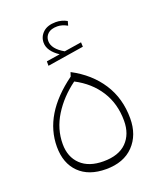

<svg xmlns="http://www.w3.org/2000/svg" viewBox="-139 -829 778 930"><g transform="rotate(-20 249.5 -364.5)"><path d="M59 -171Q59 -338 238 -468L245 -489Q338 -440 389 -361.5Q440 -283 440 -180Q440 -94 389 -41Q338 12 247 12Q158 12 108.5 -37Q59 -86 59 -171ZM408 -179Q408 -267 365.5 -333.5Q323 -400 246 -440Q175 -388 132.5 -319.5Q90 -251 90 -174Q90 -107 131.5 -67.5Q173 -28 248 -28Q327 -28 367.5 -69Q408 -110 408 -179ZM343 -584 155 -554V-577L225 -588Q199 -605 185 -625Q171 -645 171 -667Q171 -698 194 -719.5Q217 -741 260 -741Q290 -741 317 -726L311 -704Q284 -719 260 -719Q227 -719 211 -704Q195 -689 195 -667Q195 -626 253 -593L342 -607Z"/></g></svg>

Font: FiraGO UltraLight
Style: Italic
Weight: 200
Italic angle: -8°
Designer: bBox Type GmbH
Foundry: bBox Type GmbH
Version: Version 1.001